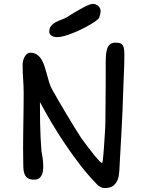

<svg xmlns="http://www.w3.org/2000/svg" viewBox="-20 -933 738 986"><path d="M273.9 -742.2Q262.2 -742.2 254.4 -745.1Q246.6 -748 241.7 -752.2Q236.8 -756.3 234.9 -761Q232.9 -765.6 232.9 -768.6Q232.9 -788.1 242.4 -799.8Q252 -811.5 266.1 -819.1Q280.3 -826.7 296.4 -832.3Q312.5 -837.9 325.2 -845.7Q329.6 -848.6 339.4 -854.7Q349.1 -860.8 361.3 -868.2Q373.5 -875.5 387.5 -883.5Q401.4 -891.6 414.6 -898.2Q427.7 -904.8 439 -908.9Q450.2 -913.1 457.5 -913.1Q464.4 -913.1 471.4 -910.4Q478.5 -907.7 484.1 -902.8Q489.7 -897.9 493.2 -891.1Q496.6 -884.3 496.6 -876Q496.6 -862.3 489.3 -841.3Q487.3 -836.9 475.1 -827.6Q462.9 -818.4 444.3 -807.4Q425.8 -796.4 402.6 -784.9Q379.4 -773.4 356 -763.9Q332.5 -754.4 311 -748.3Q289.6 -742.2 273.9 -742.2ZM99.6 -86.4Q99.6 -105.5 99.1 -129.4Q98.6 -153.3 98.6 -173.8Q98.6 -205.1 99.1 -239.7Q99.6 -274.4 100.1 -310.3Q100.6 -346.2 101.1 -382.3Q101.6 -418.5 101.6 -453.6Q101.6 -489.7 98.9 -525.9Q96.2 -562 96.2 -602.5Q96.2 -609.4 98.4 -619.6Q100.6 -629.9 105.5 -639.4Q110.4 -648.9 117.7 -655.5Q125 -662.1 135.3 -662.1Q155.8 -662.1 169.7 -652.6Q183.6 -643.1 193.1 -627.4Q202.6 -611.8 209 -591.8Q215.3 -571.8 220.9 -550.8Q226.6 -529.8 232.7 -509.5Q238.8 -489.3 248 -473.1Q264.2 -444.3 283.7 -410.6Q303.2 -377 323.5 -343.3Q343.8 -309.6 363 -278.1Q382.3 -246.6 398.4 -222.2Q417 -197.3 434.3 -174.3Q451.7 -151.4 465.8 -134Q480 -116.7 490 -106.4Q500 -96.2 504.4 -96.2Q505.9 -96.2 507.6 -107.4Q509.3 -118.7 510.7 -136.5Q512.2 -154.3 513.9 -176.5Q515.6 -198.7 516.8 -220.5Q518.1 -242.2 519.3 -261.2Q520.5 -280.3 521 -292Q521.5 -355.5 522 -403.8Q522.5 -452.1 522.7 -490Q522.9 -527.8 522.9 -557.6Q522.9 -587.4 522.9 -613.8Q522.9 -638.2 524.9 -656.7Q526.9 -675.3 532.5 -688Q538.1 -700.7 547.6 -707.3Q557.1 -713.9 571.8 -713.9Q584 -713.9 592.8 -712.2Q601.6 -710.4 607.4 -704.3Q613.3 -698.2 616 -686.3Q618.7 -674.3 618.7 -653.8Q618.7 -603.5 616.2 -554.4Q613.8 -505.4 612.3 -454.6Q609.9 -368.2 605 -278.6Q600.1 -189 595.2 -100.1Q593.8 -79.6 592.8 -56.2Q591.8 -32.7 585.2 -12.9Q578.6 6.8 563.2 19.8Q547.9 32.7 516.6 32.7Q509.8 32.7 503.4 30.3Q497.1 27.8 491.5 24.7Q485.8 21.5 481.4 17.6Q477.1 13.7 475.1 10.7Q432.1 -33.7 392.3 -85.2Q352.5 -136.7 315.9 -190.9Q279.3 -245.1 246.3 -300.5Q213.4 -356 185.1 -408.7Q185.1 -287.1 188.5 -225.6Q191.9 -164.1 192.9 -157.2Q195.8 -142.1 199 -121.6Q202.1 -101.1 202.1 -77.6Q202.1 -64 200 -51.8Q197.8 -39.6 192.4 -30.3Q187 -21 178.2 -15.6Q169.4 -10.3 156.2 -10.3Q137.2 -10.3 126 -16.4Q114.7 -22.5 108.9 -33Q103 -43.5 101.3 -57.4Q99.6 -71.3 99.6 -86.4Z"/></svg>

Font: Short Stack
Style: Regular
Weight: 400
Designer: James Grieshaber
Foundry: James Grieshaber
Version: Version 1.002